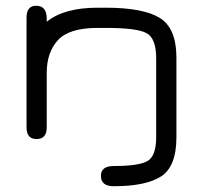

<svg xmlns="http://www.w3.org/2000/svg" viewBox="-20 -477 703 668"><path d="M593.8 0V-276.4C593.8 -344.7 574.5 -390.8 536.1 -414.6C497.7 -438.3 434.9 -450.2 347.7 -450.2H319.3C241.9 -450.2 182.9 -433.9 142.6 -401.4V-412.1C142.6 -442.1 130.2 -457 105.5 -457C83.3 -457 72.3 -443 72.3 -415V-34.2C72.3 -6.8 84 6.8 107.4 6.8C130.9 6.8 142.6 -6.8 142.6 -34.2V-223.6C142.6 -271.2 155.6 -309.1 181.6 -337.4C207.7 -365.7 253.6 -379.9 319.3 -379.9H347.7C419.9 -379.9 467.3 -373.9 489.7 -361.8C512.2 -349.8 523.4 -320.3 523.4 -273.4V0C523.4 43.6 513.5 71.3 493.7 83C473.8 94.7 434.6 100.6 376 100.6C346 100.6 331.1 112 331.1 134.8C331.1 158.9 346 170.9 376 170.9C450.2 170.9 505 159.5 540.5 136.7C576 113.9 593.8 68.4 593.8 0Z"/></svg>

Font: Jura
Style: DemiBold
Weight: 600
Version: Version 2.5.1